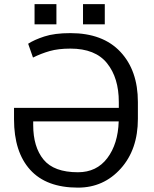

<svg xmlns="http://www.w3.org/2000/svg" viewBox="-20 -878 731 909"><path d="M313.5 -721.2Q466.8 -721.2 549.8 -632.8Q632.8 -544.4 632.8 -395V-315.4Q632.8 -170.4 551.8 -80.1Q470.7 10.3 349.1 10.3Q199.2 10.3 122.8 -74.2Q46.4 -158.7 46.4 -313V-367.2H542.5V-395Q542.5 -509.3 486.8 -578.6Q431.2 -647.9 313.5 -647.9Q255.9 -647.9 215.1 -636.2Q174.3 -624.5 136.2 -605.5L113.3 -670.9Q141.6 -689.5 189.9 -705.3Q238.3 -721.2 313.5 -721.2ZM349.1 -62.5Q437.5 -62.5 488 -129.4Q538.6 -196.3 542 -303.2H137.2V-286.1Q137.2 -182.1 186.3 -122.3Q235.4 -62.5 349.1 -62.5ZM476.1 -762.7H373V-858.4H476.1ZM247.1 -762.7H143.6V-858.4H247.1Z"/></svg>

Font: Roboto Web
Style: Regular
Weight: 400
Designer: Google
Version: Version 1.200310; 2013